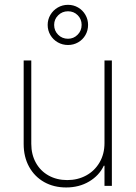

<svg xmlns="http://www.w3.org/2000/svg" viewBox="-20 -786 574 812"><path d="M421.9 -530.3H453.1V0H421.9V-85H418.9Q399.4 -43.5 356.9 -18.3Q314.5 6.8 259.8 6.8Q207.5 6.8 166.7 -16.1Q126 -39.1 103 -80.8Q80.1 -122.6 80.1 -176.8V-530.3H112.3V-177.7Q112.3 -132.8 131.6 -97.9Q150.9 -63 185.5 -43.7Q220.2 -24.4 264.6 -24.4Q308.6 -24.4 344.5 -43.9Q380.4 -63.5 401.1 -99.1Q421.9 -134.8 421.9 -180.7ZM181.6 -680.7Q181.6 -703.6 193.1 -723.1Q204.6 -742.7 224.4 -754.2Q244.1 -765.6 267.6 -765.6Q291 -765.6 310.5 -754.2Q330.1 -742.7 341.3 -723.1Q352.5 -703.6 352.5 -680.7Q352.5 -657.2 341.3 -637.7Q330.1 -618.2 310.5 -606.9Q291 -595.7 267.6 -595.7Q244.1 -595.7 224.4 -606.9Q204.6 -618.2 193.1 -637.7Q181.6 -657.2 181.6 -680.7ZM325.2 -680.7Q325.2 -705.1 308.6 -721.7Q292 -738.3 267.6 -738.3Q243.2 -738.3 226.1 -721.4Q209 -704.6 209 -680.7Q209 -656.2 225.8 -639.2Q242.7 -622.1 267.6 -622.1Q291.5 -622.1 308.3 -639.2Q325.2 -656.2 325.2 -680.7Z"/></svg>

Font: Pretendard Thin
Style: Regular
Weight: 100
Designer: Base glyphs from Inter by Rasmus Andersson; Hangeul glyphs from Noto Sans CJK(Source Han Sans) by Jang Soo-young and Kan
Foundry: Kil Hyung-jin
Version: Version 1.309